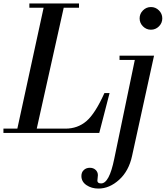

<svg xmlns="http://www.w3.org/2000/svg" viewBox="-42 -774 965 1118"><path d="M129 -729V-754H418V-729H329L172 -25H339Q410 -25 461 -68.5Q512 -112 566 -232H596L536 0H-22V-25H59L212 -729ZM654 -425V-450H855L727 134Q708 222 651.5 273Q595 324 531 324Q491 324 461.5 304Q432 284 432 251Q432 229 446 216Q460 203 481 203Q502 203 515 215.5Q528 228 528 246Q528 251 526.5 262.5Q525 274 525 278Q525 294 547 294Q594 294 623 152L743 -425ZM790.5 -620.5Q771 -640 771 -667Q771 -694 790.5 -713.5Q810 -733 837 -733Q864 -733 883.5 -713.5Q903 -694 903 -667Q903 -640 883.5 -620.5Q864 -601 837 -601Q810 -601 790.5 -620.5Z"/></svg>

Font: Libre Bodoni
Style: Italic
Weight: 400
Italic angle: -13°
Designer: Pablo Impallari, Rodrigo Fuenzalida
Foundry: Pablo Impallari, Rodrigo Fuenzalida
Version: Version 1.001